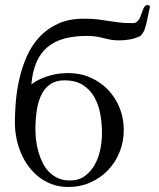

<svg xmlns="http://www.w3.org/2000/svg" viewBox="-20 -729 630 762"><path d="M575.2 -701.7Q569.8 -679.2 566.4 -661.4Q563 -643.6 559.3 -629.2Q555.7 -614.7 550.5 -604.2Q545.4 -593.8 536.6 -585.9Q516.1 -576.2 495.6 -572.5Q475.1 -568.8 453.6 -568.8Q432.1 -568.8 418.2 -571.5Q404.3 -574.2 391.4 -577.6Q378.4 -581.1 363.3 -583.7Q348.1 -586.4 324.2 -586.4Q273.4 -586.4 234.6 -575.7Q195.8 -564.9 168.2 -541.7Q140.6 -518.6 124.8 -482.2Q108.9 -445.8 104.5 -394Q122.6 -407.7 142.6 -416.5Q162.6 -425.3 182.1 -430.4Q201.7 -435.5 219.7 -437.3Q237.8 -439 251.5 -439Q298.8 -439 339.1 -421.1Q379.4 -403.3 408.7 -372.8Q438 -342.3 454.6 -301.3Q471.2 -260.3 471.2 -213.4Q471.2 -166 454.3 -124.8Q437.5 -83.5 407.7 -52.7Q377.9 -22 337.9 -4.4Q297.9 13.2 251 13.2Q217.3 13.2 188.5 2.9Q159.7 -7.3 136.2 -25.1Q112.8 -43 94.5 -67.1Q76.2 -91.3 64 -119.9Q51.8 -148.4 45.4 -179.7Q39.1 -210.9 39.1 -242.7Q39.1 -279.8 42.7 -325Q46.4 -370.1 56.9 -416Q67.4 -461.9 86.2 -504.9Q105 -547.9 135.5 -581.1Q166 -614.3 209.5 -634.5Q252.9 -654.8 313 -654.8Q345.2 -654.8 367.4 -652.1Q389.6 -649.4 409.7 -646Q429.7 -642.6 452.1 -639.9Q474.6 -637.2 507.3 -637.2Q517.1 -637.2 523.4 -642.6Q529.8 -647.9 533.9 -655.8Q538.1 -663.6 541 -673.1Q543.9 -682.6 547.1 -690.4Q550.3 -698.2 554.4 -703.6Q558.6 -709 565.4 -709Q570.8 -709 573 -706.8Q575.2 -704.6 575.2 -701.7ZM120.6 -216.8Q120.6 -195.3 123.3 -171.9Q126 -148.4 132.6 -125.7Q139.2 -103 149.4 -82.5Q159.7 -62 174.8 -46.6Q189.9 -31.2 210.2 -22Q230.5 -12.7 256.8 -12.7Q292 -12.7 316.2 -30Q340.3 -47.4 355.7 -74.7Q371.1 -102.1 377.9 -135.3Q384.8 -168.5 384.8 -200.2Q384.8 -240.2 377.7 -278.1Q370.6 -315.9 353.5 -345.2Q336.4 -374.5 307.9 -392.3Q279.3 -410.2 236.3 -410.2Q202.6 -410.2 180.7 -395.5Q158.7 -380.9 145.5 -355.2Q132.3 -329.6 126.7 -295.4Q121.1 -261.2 120.6 -222.2Z"/></svg>

Font: Cardo
Style: Bold
Weight: 700
Designer: David J. Perry
Foundry: David J. Perry
Version: Version 1.0011